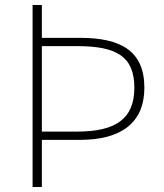

<svg xmlns="http://www.w3.org/2000/svg" viewBox="-20 -746 654 766"><path d="M110 0H147V-188H300C463 -188 556 -256 556 -396C556 -542 463 -595 300 -595H147V-726H110ZM147 -221V-562H287C442 -562 516 -523 516 -396C516 -272 442 -221 287 -221Z"/></svg>

Font: Noto Sans T Chinese Thin
Style: Regular
Weight: 100
Designer: Ryoko NISHIZUKA (kana & ideographs); Paul D. Hunt (Latin, Greek & Cyrillic); Wenlong ZHANG (bopomofo); Sandoll Communica
Foundry: Adobe Systems Incorporated
Version: Version 1.000;PS 1;hotconv 1.0.78;makeotf.lib2.5.61930